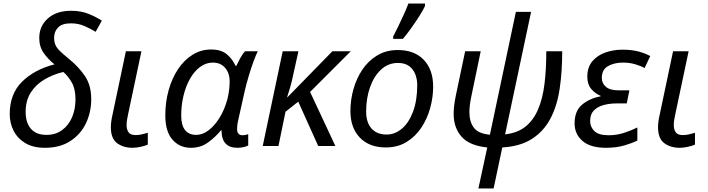

<svg xmlns="http://www.w3.org/2000/svg" viewBox="-20 -826 4002 1086"><path d="M234 10Q168 10 124 -16Q80 -42 57.5 -85.5Q35 -129 35 -181Q35 -294 104 -363Q173 -432 288 -462Q254 -489 228 -525Q202 -561 202 -611Q202 -678 250.5 -721.5Q299 -765 382 -765Q440 -765 484 -746.5Q528 -728 556 -709L521 -646Q495 -662 459.5 -678Q424 -694 381 -694Q332 -694 309 -671Q286 -648 286 -611Q286 -573 309 -548Q332 -523 372 -491Q424 -449 460 -396.5Q496 -344 496 -265Q496 -192 466.5 -129.5Q437 -67 378.5 -28.5Q320 10 234 10ZM243 -63Q294 -63 331 -90Q368 -117 387.5 -162.5Q407 -208 407 -264Q407 -323 386 -359.5Q365 -396 338 -419Q280 -405 231.5 -376.5Q183 -348 154 -302.5Q125 -257 125 -193Q125 -132 155 -97.5Q185 -63 243 -63Z M730 10Q678 10 642.5 -16Q607 -42 607 -107Q607 -122 609.5 -140.5Q612 -159 617 -180L692 -536H780L704 -177Q701 -164 698.5 -148Q696 -132 696 -118Q696 -94 707 -78Q718 -62 747 -62Q764 -62 780 -65.5Q796 -69 816 -75V-8Q803 -2 777.5 4Q752 10 730 10Z M1060 10Q996 10 955.5 -36Q915 -82 915 -173Q915 -249 934 -316.5Q953 -384 987.5 -435.5Q1022 -487 1069.5 -516.5Q1117 -546 1174 -546Q1231 -546 1263 -519Q1295 -492 1312 -454H1317Q1325 -471 1338 -495.5Q1351 -520 1366 -536H1438Q1427 -514 1413.5 -477Q1400 -440 1386.5 -395Q1373 -350 1363 -306L1328 -149Q1324 -133 1322.5 -119.5Q1321 -106 1321 -97Q1321 -61 1352 -61Q1367 -61 1384 -67V-3Q1376 2 1358 6Q1340 10 1323 10Q1233 10 1233 -89H1230Q1196 -48 1155 -19Q1114 10 1060 10ZM1090 -63Q1126 -63 1160.5 -89.5Q1195 -116 1222.5 -161Q1250 -206 1266 -264Q1273 -292 1276 -318Q1279 -344 1279 -365Q1279 -412 1253.5 -442Q1228 -472 1184 -472Q1145 -472 1112 -447.5Q1079 -423 1055 -381Q1031 -339 1018 -285Q1005 -231 1005 -172Q1005 -117 1027 -90Q1049 -63 1090 -63Z M1466 0 1579 -536H1668L1638 -401Q1631 -364 1620.5 -330Q1610 -296 1604 -276H1606L1860 -536H1964L1734 -306L1877 0H1780L1667 -251L1595 -194L1555 0Z M2162 8Q2069 8 2015.5 -47.5Q1962 -103 1962 -198Q1962 -260 1979 -321Q1996 -382 2029.5 -432Q2063 -482 2113.5 -512.5Q2164 -543 2230 -543Q2324 -543 2377 -487.5Q2430 -432 2430 -336Q2430 -275 2413 -214Q2396 -153 2362.5 -103Q2329 -53 2279 -22.5Q2229 8 2162 8ZM2167 -65Q2214 -65 2253.5 -98.5Q2293 -132 2316.5 -195Q2340 -258 2340 -346Q2340 -376 2329.5 -404.5Q2319 -433 2295 -451.5Q2271 -470 2231 -470Q2176 -470 2135.5 -432.5Q2095 -395 2073 -332.5Q2051 -270 2051 -195Q2051 -133 2081.5 -99Q2112 -65 2167 -65ZM2204 -606V-620Q2217 -644 2233 -677.5Q2249 -711 2264.5 -745Q2280 -779 2290 -806H2384V-792Q2375 -772 2354 -738.5Q2333 -705 2307 -668.5Q2281 -632 2259 -606Z M2546 -182Q2546 -206 2549 -230Q2552 -254 2558 -284L2611 -536H2699L2646 -281Q2635 -229 2635 -192Q2635 -138 2660 -104Q2685 -70 2751 -64L2898 -759H2984L2837 -66Q2908 -74 2953 -110.5Q2998 -147 3024 -208.5Q3050 -270 3060 -353Q3070 -436 3070 -536H3160Q3160 -420 3145.5 -323Q3131 -226 3093 -154.5Q3055 -83 2989 -40.5Q2923 2 2821 8L2772 240H2686L2736 8Q2636 -2 2591 -52.5Q2546 -103 2546 -182Z M3408 10Q3319 10 3274.5 -29Q3230 -68 3230 -128Q3230 -199 3273 -234.5Q3316 -270 3377 -281V-284Q3346 -297 3324 -323Q3302 -349 3302 -392Q3302 -446 3331 -480Q3360 -514 3405.5 -529.5Q3451 -545 3500 -545Q3551 -545 3588.5 -535.5Q3626 -526 3658 -509L3626 -441Q3605 -453 3573 -462.5Q3541 -472 3504 -472Q3454 -472 3419 -452Q3384 -432 3384 -385Q3384 -355 3407 -335Q3430 -315 3479 -315H3540L3525 -241H3468Q3427 -241 3393 -231.5Q3359 -222 3338.5 -200.5Q3318 -179 3318 -142Q3318 -108 3342 -84.5Q3366 -61 3422 -61Q3468 -61 3509.5 -74.5Q3551 -88 3585 -105V-31Q3558 -17 3512 -3.5Q3466 10 3408 10Z M3825 10Q3773 10 3737.5 -16Q3702 -42 3702 -107Q3702 -122 3704.5 -140.5Q3707 -159 3712 -180L3787 -536H3875L3799 -177Q3796 -164 3793.5 -148Q3791 -132 3791 -118Q3791 -94 3802 -78Q3813 -62 3842 -62Q3859 -62 3875 -65.5Q3891 -69 3911 -75V-8Q3898 -2 3872.5 4Q3847 10 3825 10Z"/></svg>

Font: BC Sans
Style: Italic
Weight: 400
Italic angle: -12°
Designer: Monotype Design Team
Designer: Province of B.C.
Foundry: Monotype Imaging Inc.
Version: Version 2.000;GOOG;noto-source:20170915:90ef993387c0